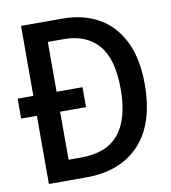

<svg xmlns="http://www.w3.org/2000/svg" viewBox="-81 -784 761 854"><g transform="rotate(-10 300.0 -357.0)"><path d="M71 0V-308H0V-398H71V-714H258Q352 -714 421.5 -674.5Q491 -635 529.5 -557Q568 -479 568 -364Q568 -185 481 -92.5Q394 0 241 0ZM232 -91Q349 -91 404 -159Q459 -227 459 -361Q459 -497 404 -560Q349 -623 249 -623H176V-398H293V-308H176V-91Z"/></g></svg>

Font: Noto Sans Mono Medium
Style: Regular
Weight: 500
Designer: Monotype Design Team
Foundry: Monotype Imaging Inc.
Version: Version 2.014